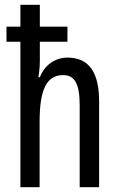

<svg xmlns="http://www.w3.org/2000/svg" viewBox="-20 -780 496 800"><path d="M146 -760H65V-669H7V-606H65V0H145V-272C145 -411 176 -467 243 -467C292 -467 312 -430 312 -341V0H393V-357C393 -477 352 -540 261 -540C211 -540 166 -510 146 -458H140C144 -482 146 -506 146 -529V-606H261V-669H146Z"/></svg>

Font: Noto Sans UI Condensed
Style: Regular
Weight: 400
Width: 3
Designer: Monotype Design Team
Foundry: Monotype Imaging Inc.
Version: Version 1.901